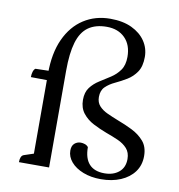

<svg xmlns="http://www.w3.org/2000/svg" viewBox="-83 -810 835 897"><g transform="rotate(10 334.5 -361.0)"><path d="M454 12Q407 12 370 -2.5Q333 -17 312 -41.5Q291 -66 291 -95Q291 -118 303.5 -129Q316 -140 333 -140Q343 -140 353 -136.5Q363 -133 369 -125Q369 -72 393.5 -45Q418 -18 466 -18Q508 -18 534.5 -40Q561 -62 561 -102Q561 -133 544 -152Q527 -171 500 -183Q473 -195 442 -206Q410 -218 379 -234Q348 -250 328 -275.5Q308 -301 308 -339Q308 -375 325 -397.5Q342 -420 367.5 -436Q393 -452 418.5 -468.5Q444 -485 461 -509Q478 -533 478 -572Q478 -629 445.5 -661.5Q413 -694 359 -694Q306 -694 272 -670Q238 -646 222.5 -594Q207 -542 207 -459V0H64Q64 -30 80 -36L137 -55L126 -41V-414L140 -400L50 -401Q50 -415 53.5 -426.5Q57 -438 64 -443L143 -445L126 -431Q126 -528 157 -595.5Q188 -663 243 -698.5Q298 -734 369 -734Q429 -734 471 -714Q513 -694 535.5 -660.5Q558 -627 558 -586Q558 -541 540 -514.5Q522 -488 495.5 -472Q469 -456 442 -443.5Q415 -431 397 -413.5Q379 -396 379 -365Q379 -339 394 -322.5Q409 -306 433 -295Q457 -284 485 -273Q520 -260 554.5 -243Q589 -226 612 -199.5Q635 -173 635 -129Q635 -86 612 -54.5Q589 -23 548 -5.5Q507 12 454 12Z"/></g></svg>

Font: Pitagon Serif
Style: Regular
Weight: 400
Designer: Travis Tran
Foundry: Pitagon
Version: Version 1.000;gftools[0.9.26]